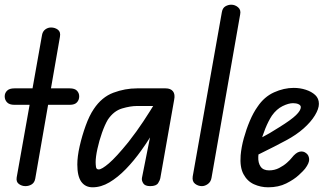

<svg xmlns="http://www.w3.org/2000/svg" viewBox="-21 -792 1422 817"><path d="M87 0Q72 0 59.5 -9Q47 -18 50 -37L158 -644Q161 -659 172 -667Q183 -675 196 -675Q213 -675 225.5 -665.5Q238 -656 234 -635L129 -32Q126 -15 114 -7.5Q102 0 87 0ZM-1 -382Q-1 -396 9 -406Q19 -416 40 -416H276Q297 -416 306.5 -406Q316 -396 316 -382Q316 -367 306.5 -356.5Q297 -346 276 -346H40Q19 -346 9 -356.5Q-1 -367 -1 -382Z M373 5Q342 5 325 -18.5Q308 -42 308 -92Q308 -126 318 -170Q328 -214 343.5 -257Q359 -300 378 -328Q412 -379 461.5 -397.5Q511 -416 562 -416H665V-341H562Q534 -341 498.5 -330.5Q463 -320 438 -283Q425 -261 413 -227Q401 -193 393.5 -158.5Q386 -124 386 -102Q386 -92 387.5 -81.5Q389 -71 399 -71Q412 -71 442.5 -97Q473 -123 525 -187Q561 -233 589 -275.5Q617 -318 642 -359H693Q681 -322 661.5 -284.5Q642 -247 621 -213Q600 -179 581 -153Q549 -108 514.5 -72.5Q480 -37 444.5 -16Q409 5 373 5ZM618 0Q596 0 588.5 -12Q581 -24 583 -35L631 -276V-416H684Q705 -416 715 -403.5Q725 -391 720 -367L661 -33Q660 -26 652 -13Q644 0 618 0Z M838 0Q822 0 809 -10Q796 -20 799 -41L923 -740Q926 -758 938 -765Q950 -772 963 -772Q979 -772 992 -761Q1005 -750 1001 -731L879 -35Q876 -18 863.5 -9Q851 0 838 0Z M1120 5Q1088 5 1059.5 -8Q1031 -21 1015 -51Q999 -81 1003 -131Q1006 -166 1016.5 -204Q1027 -242 1042 -277.5Q1057 -313 1075 -338Q1103 -380 1145 -399Q1187 -418 1229 -418Q1256 -418 1280.5 -410Q1305 -402 1320.5 -387.5Q1336 -373 1336 -350Q1336 -329 1319 -301Q1302 -273 1271 -245.5Q1240 -218 1197 -195Q1175 -183 1145.5 -168Q1116 -153 1088.5 -139.5Q1061 -126 1043 -117L1056 -188Q1068 -194 1086.5 -203.5Q1105 -213 1126.5 -225.5Q1148 -238 1168 -251Q1218 -282 1238.5 -302Q1259 -322 1259 -336Q1259 -344 1249.5 -348.5Q1240 -353 1226 -353Q1207 -353 1181.5 -340.5Q1156 -328 1136 -300Q1121 -277 1108 -245Q1095 -213 1087 -181Q1079 -149 1078 -124Q1077 -99 1088 -83Q1099 -67 1124 -67Q1147 -67 1166.5 -77Q1186 -87 1200 -99.5Q1214 -112 1220 -120Q1238 -143 1254 -146.5Q1270 -150 1282 -140Q1293 -132 1294.5 -115.5Q1296 -99 1277 -74Q1271 -66 1250.5 -47Q1230 -28 1197 -11.5Q1164 5 1120 5Z"/></svg>

Font: Edu QLD Beginner Medium
Style: Regular
Weight: 500
Designer: Tina and Corey Anderson
Foundry: Google for Education
Version: Version 1.003